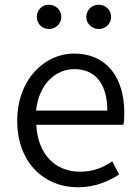

<svg xmlns="http://www.w3.org/2000/svg" viewBox="-20 -781 589 814"><path d="M310 13C384 13 439 -12 485 -41L456 -97C415 -69 373 -53 319 -53C211 -53 139 -132 134 -252H503C506 -266 507 -283 507 -301C507 -457 429 -554 294 -554C170 -554 53 -445 53 -269C53 -92 167 13 310 13ZM133 -312C144 -423 215 -488 295 -488C383 -488 435 -427 435 -312ZM187 -658C217 -658 240 -681 240 -709C240 -738 217 -761 187 -761C158 -761 136 -738 136 -709C136 -681 158 -658 187 -658ZM399 -658C428 -658 451 -681 451 -709C451 -738 428 -761 399 -761C369 -761 346 -738 346 -709C346 -681 369 -658 399 -658Z"/></svg>

Font: ChiuKong Gothic CL Normal
Style: Regular
Weight: 350
Designer: Ryoko NISHIZUKA 西塚涼子 (kana, bopomofo & ideographs); Paul D. Hunt (Latin, Greek & Cyrillic); Sandoll Communications 산돌커뮤니
Foundry: Adobe
Version: Version 1.300